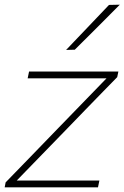

<svg xmlns="http://www.w3.org/2000/svg" viewBox="-28 -799 531 819"><path d="M-8 0 -4 -21Q55.5 -82 112 -140.5Q168.5 -199 217 -249L426.5 -465H90L96 -494H477L472 -470Q446 -443.5 410.2 -406.8Q374.5 -370 336 -330.5Q297.5 -290.5 263 -255L43.5 -29H396L390 0ZM254 -586Q301 -635.5 346.5 -683Q391.5 -730 437 -778L483 -779L387 -682.5L291 -587Z"/></svg>

Font: Heraclito Thin
Style: Italic
Weight: 100
Italic angle: -12°
Designer: Kostas Bartsokas (font) & Cristiano Sobral (main changes)
Foundry: Kostas Bartsokas (font) & Cristiano Sobral (main changes)
Version: Version 1.00;July 8, 2020;FontCreator 13.0.0.2655 64-bit